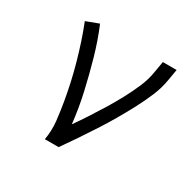

<svg xmlns="http://www.w3.org/2000/svg" viewBox="-123 -673 822 809"><g transform="rotate(30 288.0 -269.0)"><path d="M187 0H254Q281 -38 306.5 -76Q332 -114 357 -152.5Q382 -191 405 -230.5Q428 -270 449.5 -310.5Q471 -351 488.5 -392.5Q506 -434 513 -477L522 -530H455L446 -477Q440 -438 423.5 -399.5Q407 -361 387.5 -324.5Q368 -288 346 -252Q324 -216 301 -180.5Q278 -145 254 -111Q246 -185 229.5 -257.5Q213 -330 193 -400.5Q173 -471 145 -538L84 -515Q100 -475 113.5 -434Q127 -393 139 -350.5Q151 -308 160.5 -265.5Q170 -223 177.5 -179.5Q185 -136 190 -91Q195 -46 187 0Z"/></g></svg>

Font: Iosevka Sparkle Light Oblique
Style: Regular
Weight: 300
Italic angle: -9°
Designer: Belleve Invis
Foundry: Belleve Invis
Version: Version 4.5.0; ttfautohint (v1.8.3)